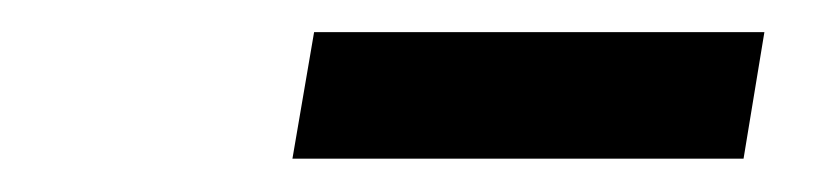

<svg xmlns="http://www.w3.org/2000/svg" viewBox="-20 -751 505 117"><path d="M445.8 -731.4 433.1 -654.3H158.2L171.4 -731.4Z"/></svg>

Font: Inter Medium
Style: Italic
Weight: 500
Italic angle: -9.3988°
Designer: Rasmus Andersson
Foundry: rsms
Version: Version 4.001;git-66647c0bb